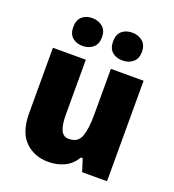

<svg xmlns="http://www.w3.org/2000/svg" viewBox="-140 -875 898 993"><g transform="rotate(20 309.0 -378.5)"><path d="M558 -553V0H421L399 -69H389Q365 -28 325.5 -9Q286 10 237 10Q159 10 109 -40Q59 -90 59 -193V-553H240V-249Q240 -195 253 -166.5Q266 -138 297 -138Q347 -138 362.5 -180.5Q378 -223 378 -300V-553ZM121 -690Q121 -729 143 -748Q165 -767 199 -767Q233 -767 256 -747.5Q279 -728 279 -690Q279 -653 256 -633.5Q233 -614 199 -614Q165 -614 143 -633Q121 -652 121 -690ZM340 -690Q340 -729 362 -748Q384 -767 419 -767Q453 -767 476 -747.5Q499 -728 499 -690Q499 -653 476 -633.5Q453 -614 419 -614Q384 -614 362 -633Q340 -652 340 -690Z"/></g></svg>

Font: Noto Sans Ethiopic SemiCondensed Black
Style: Regular
Weight: 900
Width: 4
Designer: Monotype Design Team
Foundry: Monotype Imaging Inc.
Version: Version 2.102; ttfautohint (v1.8.4.7-5d5b)